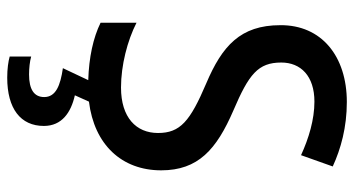

<svg xmlns="http://www.w3.org/2000/svg" viewBox="-250 -514 1004 545"><g transform="rotate(90 252.5 -242.0)"><path d="M338 136C338 85 300 59 251 48L269 8C391 -7 464 -85 464 -197C464 -302 405 -354 294 -402C191 -446 158 -472 158 -538C158 -593 196 -632 269 -632C320 -632 373 -616 421 -594L453 -684C403 -707 342 -724 270 -724C140 -724 51 -652 52 -535C52 -422 111 -370 217 -325C325 -279 358 -251 358 -188C358 -126 314 -83 229 -83C166 -83 96 -101 45 -127V-25C88 -4 143 8 208 10L174 82C223 89 256 102 256 135C256 164 234 178 192 178C174 178 155 176 141 172V233C155 237 176 240 201 240C289 240 338 202 338 136Z"/></g></svg>

Font: Noto Sans Lao Looped SemiCondensed Medium
Style: Regular
Weight: 500
Width: 4
Designer: Mark Frömberg, Ben Mitchell
Foundry: The Fontpad Ltd
Version: Version 1.002